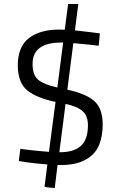

<svg xmlns="http://www.w3.org/2000/svg" viewBox="-20 -818 600 961"><path d="M420 -189Q420 -120 385 -88Q350 -56 279 -56H277L308 -298Q368 -285 394 -261Q421 -237 420 -189ZM143 -497Q143 -553 180 -579Q216 -605 286 -605H296L267 -380Q202 -394 172 -418Q143 -442 143 -497ZM480 -651Q478 -651 441 -656Q404 -661 355 -666L372 -798H321L304 -669Q292 -670 281 -670Q184 -671 127 -629Q70 -587 69 -493Q69 -405 116 -366Q164 -327 258 -308L225 -58Q173 -62 129 -67Q85 -72 82 -73L74 -12Q76 -11 119 -5Q162 1 217 5L203 116Q206 119 229 121Q251 123 254 123L268 8H283Q382 9 438 -39Q493 -86 494 -194Q494 -276 451 -313Q408 -350 317 -369L347 -602Q393 -598 432 -594Q472 -589 474 -589Z"/></svg>

Font: RazerF5
Style: Regular
Weight: 400
Foundry: Razer Inc.
Version: Version 2